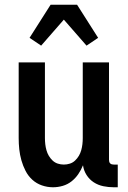

<svg xmlns="http://www.w3.org/2000/svg" viewBox="-20 -784 540 812"><path d="M204 8Q180 8 157 0Q134 -8 116.5 -24Q99 -40 88 -61.5Q77 -83 70.5 -106Q64 -129 61.5 -152.5Q59 -176 59 -200V-520H170V-200Q170 -187 171.5 -174Q173 -161 176.5 -148.5Q180 -136 186.5 -125Q193 -114 202.5 -105Q212 -96 224.5 -92Q237 -88 250 -88Q263 -88 275.5 -92Q288 -96 297.5 -105Q307 -114 313.5 -125Q320 -136 323.5 -148.5Q327 -161 328.5 -174Q330 -187 330 -200V-520H441V-108Q441 -104 442 -100Q443 -96 446 -93Q449 -90 453 -89Q457 -88 461 -88H478V8H461Q439 8 417 3.5Q395 -1 376.5 -13Q358 -25 346 -44Q334 -63 331 -85Q323 -65 311 -47.5Q299 -30 282.5 -17Q266 -4 245.5 2Q225 8 204 8ZM154 -591 105 -624 194 -764H306L395 -624L346 -591L250 -701Z"/></svg>

Font: Iosevka Algr
Style: Bold
Weight: 700
Monospace: yes
Designer: Belleve Invis
Foundry: Belleve Invis
Version: Version 26.0.2; ttfautohint (v1.8.3)